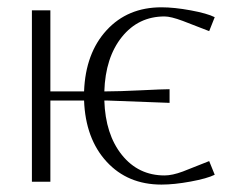

<svg xmlns="http://www.w3.org/2000/svg" viewBox="-20 -495 640 523"><path d="M66.9 -466.8H117.2V-246.1H209Q212.9 -350.1 270.3 -412.6Q327.6 -475.1 419.9 -475.1Q454.6 -475.1 499.5 -466.8Q544.4 -458.5 564.9 -448.2L549.8 -410.2L478 -438Q445.3 -450.2 428.2 -450.2Q356.9 -450.2 312 -394.3Q267.1 -338.4 264.2 -246.1H271Q303.2 -246.1 363.3 -249Q423.3 -252 441.9 -252V-214.8L271 -221.2H264.2Q267.1 -128.9 312 -73Q356.9 -17.1 428.2 -17.1Q449.2 -17.1 478 -27.8L549.8 -56.2L564.9 -19Q544.4 -8.8 499.5 -0.5Q454.6 7.8 419.9 7.8Q327.6 7.8 270.3 -54.7Q212.9 -117.2 209 -221.2H117.2V0H66.9Z"/></svg>

Font: Resagokr
Style: Light
Weight: 300
Designer: gluk
Foundry: gluk
Version: Version 0.95